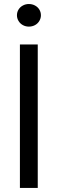

<svg xmlns="http://www.w3.org/2000/svg" viewBox="-20 -926 284 946"><path d="M166 0H78.1V-707H166ZM63.5 -850.6Q63.5 -866.2 71.3 -878.9Q79.1 -891.6 92.8 -898.9Q106.4 -906.2 122.1 -906.2Q138.7 -906.2 152.3 -898.9Q166 -891.6 173.8 -878.9Q181.6 -866.2 181.6 -850.6Q181.6 -835.9 173.8 -822.8Q166 -809.6 152.3 -802.2Q138.7 -794.9 122.1 -794.9Q106.4 -794.9 92.8 -802.2Q79.1 -809.6 71.3 -822.8Q63.5 -835.9 63.5 -850.6Z"/></svg>

Font: Pretendard JP Variable
Style: Regular
Weight: 400
Designer: Base glyphs from Inter by Rasmus Andersson; Hangul glyphs from Noto Sans CJK(Source Han Sans) by Jang Soo-young and Kang
Foundry: Kil Hyung-jin
Version: Version 1.307;Glyphs 3.2 (3192)